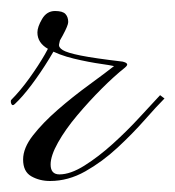

<svg xmlns="http://www.w3.org/2000/svg" viewBox="-27 -329 319 349"><path d="M0 -140Q-4 -136 -6 -139.5Q-8 -143 -7 -147Q10 -164 26.5 -187Q43 -210 54.5 -230Q66 -250 68 -257Q70 -257 74.5 -260Q79 -263 83 -262Q82 -255 80.5 -249Q79 -243 87 -238Q95 -233 120 -228Q145 -223 196 -217Q201 -216 203.5 -213.5Q206 -211 200 -206Q181 -191 158 -168Q135 -145 113.5 -119.5Q92 -94 78.5 -70Q65 -46 65 -30Q65 -12 81 -12Q101 -12 126.5 -28Q152 -44 178 -67.5Q204 -91 226.5 -115.5Q249 -140 264 -156L272 -150Q258 -136 236 -111Q214 -86 186.5 -60.5Q159 -35 128 -17.5Q97 0 64 0Q45 0 30 -8.5Q15 -17 15 -39Q15 -60 33 -83Q51 -106 78 -129.5Q105 -153 134.5 -174.5Q164 -196 187 -214L194 -205Q184 -209 159 -212.5Q134 -216 107 -222.5Q80 -229 60.5 -240Q41 -251 41 -270Q41 -280 49.5 -294.5Q58 -309 73 -309Q87 -309 92 -303.5Q97 -298 97 -289Q97 -283 87 -264.5Q77 -246 62 -221.5Q47 -197 30.5 -175Q14 -153 0 -140Z"/></svg>

Font: Kapakana
Style: Regular
Weight: 400
Designer: Kousuke Nagai
Version: Version 1.002